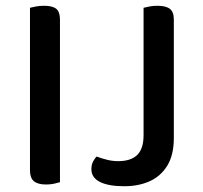

<svg xmlns="http://www.w3.org/2000/svg" viewBox="-20 -634 705 666"><path d="M84 -383H188V-2Q182 0 168.5 3Q155 6 140 6Q111 6 97.5 -5.5Q84 -17 84 -43ZM188 -275H84V-607Q91 -609 104.5 -611.5Q118 -614 133 -614Q162 -614 175 -603.5Q188 -593 188 -566ZM478 -289H583V-156Q583 -96 560 -59Q537 -22 498.5 -5Q460 12 411 12Q356 12 326.5 -3Q297 -18 297 -47Q297 -63 303 -74Q309 -85 315 -91Q331 -85 350.5 -80Q370 -75 390 -75Q434 -75 456 -96.5Q478 -118 478 -165ZM583 -252H478V-607Q485 -609 498.5 -611.5Q512 -614 526 -614Q555 -614 569 -603.5Q583 -593 583 -566Z"/></svg>

Font: Baloo Bhaijaan 2 Medium
Style: Regular
Weight: 500
Designer: Sanskriti Dholi, Noopur Datye and Ek Type
Foundry: Ek Type
Version: Version 1.701